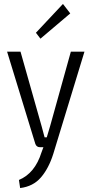

<svg xmlns="http://www.w3.org/2000/svg" viewBox="-20 -746 463 973"><path d="M185 -550 162 -580 299 -726 336 -678ZM408 -484 250 34Q227 107 187.5 153Q148 199 82 207L76 166Q157 132 190 27L200 0H183Q165 0 159 -17L16 -484H84L191 -106Q204 -58 206 -50H217Q227 -81 234 -107L339 -484Z"/></svg>

Font: exo2condensed_l
Style: Regular
Weight: 300
Width: 3
Designer: Natanael Gama
Version: Version 1.001;PS 001.001;hotconv 1.0.70;makeotf.lib2.5.58329